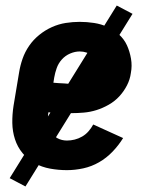

<svg xmlns="http://www.w3.org/2000/svg" viewBox="-20 -607 540 694"><path d="M222 8Q191 8 161 2.5Q131 -3 105.5 -17Q80 -31 61.5 -53.5Q43 -76 34 -104Q25 -132 24.5 -162.5Q24 -193 29 -225L49 -345Q53 -370 61.5 -394.5Q70 -419 85 -441Q100 -463 121.5 -480.5Q143 -498 167.5 -509Q192 -520 217.5 -524Q243 -528 268 -528Q294 -528 320 -524Q346 -520 369 -509.5Q392 -499 410.5 -482Q429 -465 439 -443Q449 -421 453.5 -395Q458 -369 453 -343Q450 -320 439 -298.5Q428 -277 411.5 -259Q395 -241 373 -228.5Q351 -216 328.5 -209Q306 -202 283 -200Q260 -198 238 -198Q217 -198 196.5 -198.5Q176 -199 155 -201Q152 -183 153.5 -164.5Q155 -146 163.5 -131Q172 -116 187.5 -107.5Q203 -99 222 -99Q236 -99 250 -102.5Q264 -106 277 -113.5Q290 -121 300 -132.5Q310 -144 317 -157L425 -108Q409 -82 387 -59Q365 -36 338 -20.5Q311 -5 281 1.5Q251 8 222 8ZM250 -303Q262 -303 274.5 -306Q287 -309 298 -316.5Q309 -324 316.5 -335Q324 -346 326 -359Q328 -372 325 -384Q322 -396 313.5 -404.5Q305 -413 293 -417Q281 -421 268 -421Q251 -421 233.5 -413.5Q216 -406 203.5 -392Q191 -378 185 -361Q179 -344 176 -327L173 -308Q183 -307 192 -306.5Q201 -306 211 -305.5Q221 -305 230.5 -304Q240 -303 250 -303ZM72 67 15 37 402 -587 459 -557Z"/></svg>

Font: Iosevka Curly Heavy
Style: Italic
Weight: 900
Italic angle: -9°
Monospace: yes
Designer: Belleve Invis
Foundry: Belleve Invis
Version: Version 22.1.2; ttfautohint (v1.8.4)